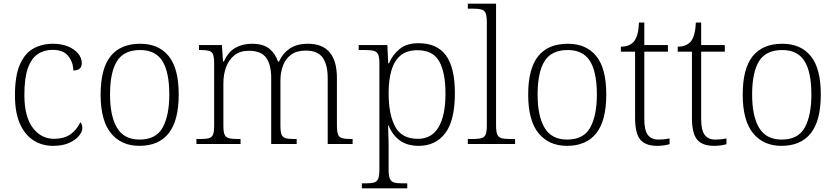

<svg xmlns="http://www.w3.org/2000/svg" viewBox="-20 -780 4527 1040"><path d="M267 10Q209 10 162.5 -19Q116 -48 88.5 -108.5Q61 -169 61 -264Q61 -370 88 -431Q115 -492 161.5 -517.5Q208 -543 267 -543Q312 -543 347 -529Q382 -515 402.5 -491Q423 -467 423 -437Q423 -399 377 -398Q377 -441 350.5 -475.5Q324 -510 265 -510Q219 -510 184.5 -487Q150 -464 131 -410.5Q112 -357 112 -265Q112 -149 157 -88.5Q202 -28 274 -28Q331 -29 364.5 -54.5Q398 -80 415 -118Q426 -106 426 -86Q426 -67 408 -44.5Q390 -22 354.5 -6Q319 10 267 10Z M735 10Q637 10 581 -58.5Q525 -127 525 -268Q525 -408 579 -475.5Q633 -543 740 -543Q839 -543 893.5 -476.5Q948 -410 948 -268Q948 -127 894 -58.5Q840 10 735 10ZM736 -24Q825 -24 861 -89Q897 -154 897 -268Q897 -390 859.5 -449.5Q822 -509 739 -509Q651 -509 613.5 -448.5Q576 -388 576 -268Q576 -151 614 -87.5Q652 -24 736 -24Z M1044 0V-27H1063Q1095 -27 1111.5 -31.5Q1128 -36 1134 -51.5Q1140 -67 1140 -101V-437Q1140 -470 1134 -485Q1128 -500 1112.5 -504.5Q1097 -509 1070 -509H1058V-536H1182L1188 -447H1193Q1216 -499 1255 -521Q1294 -543 1344 -543Q1406 -543 1439 -516Q1472 -489 1486 -446H1491Q1511 -491 1549.5 -517Q1588 -543 1648 -543Q1805 -543 1805 -357V-101Q1805 -67 1811 -51.5Q1817 -36 1834 -31.5Q1851 -27 1882 -27H1890V0H1755V-358Q1755 -429 1728 -467.5Q1701 -506 1636 -506Q1587 -506 1557 -484Q1527 -462 1513 -425Q1499 -388 1499 -344V-101Q1499 -67 1505 -51.5Q1511 -36 1527.5 -31.5Q1544 -27 1576 -27H1587V0H1449V-358Q1449 -429 1422 -467Q1395 -505 1328 -505Q1280 -505 1249.5 -480.5Q1219 -456 1204.5 -416Q1190 -376 1190 -329V-99Q1190 -66 1196.5 -51Q1203 -36 1220 -31.5Q1237 -27 1269 -27H1283V0Z M1940 240V213H1963Q1991 213 2006.5 208.5Q2022 204 2028.5 188Q2035 172 2035 137V-437Q2035 -470 2028.5 -485Q2022 -500 2005 -504.5Q1988 -509 1957 -509H1923V-536H2078L2083 -437H2087Q2106 -483 2144.5 -514.5Q2183 -546 2247 -546Q2347 -546 2395.5 -480Q2444 -414 2444 -275Q2444 -128 2392 -59Q2340 10 2248 10Q2186 10 2146 -19Q2106 -48 2085 -100H2082Q2082 -82 2083.5 -52Q2085 -22 2085 20V138Q2085 173 2092 188.5Q2099 204 2114.5 208.5Q2130 213 2157 213H2186V240ZM2244 -28Q2318 -28 2355.5 -91Q2393 -154 2393 -272Q2393 -389 2358.5 -448.5Q2324 -508 2242 -508Q2183 -508 2149 -479Q2115 -450 2100 -398Q2085 -346 2085 -276Q2085 -160 2120.5 -94Q2156 -28 2244 -28Z M2514 0V-27H2538Q2570 -27 2587 -31.5Q2604 -36 2610.5 -51.5Q2617 -67 2617 -101V-658Q2617 -693 2610.5 -708.5Q2604 -724 2588 -728.5Q2572 -733 2545 -733H2514V-760H2667V-101Q2667 -67 2673.5 -51.5Q2680 -36 2697 -31.5Q2714 -27 2746 -27H2770V0Z M3051 10Q2953 10 2897 -58.5Q2841 -127 2841 -268Q2841 -408 2895 -475.5Q2949 -543 3056 -543Q3155 -543 3209.5 -476.5Q3264 -410 3264 -268Q3264 -127 3210 -58.5Q3156 10 3051 10ZM3052 -24Q3141 -24 3177 -89Q3213 -154 3213 -268Q3213 -390 3175.5 -449.5Q3138 -509 3055 -509Q2967 -509 2929.5 -448.5Q2892 -388 2892 -268Q2892 -151 2930 -87.5Q2968 -24 3052 -24Z M3540 10Q3476 10 3448 -24Q3420 -58 3420 -142V-500H3343V-527Q3385 -527 3410 -551Q3422 -563 3430.5 -587.5Q3439 -612 3441 -658H3470V-536H3598V-500H3470V-135Q3470 -75 3489 -49.5Q3508 -24 3547 -24Q3578 -24 3607 -30V1Q3575 10 3540 10Z M3848 10Q3784 10 3756 -24Q3728 -58 3728 -142V-500H3651V-527Q3693 -527 3718 -551Q3730 -563 3738.5 -587.5Q3747 -612 3749 -658H3778V-536H3906V-500H3778V-135Q3778 -75 3797 -49.5Q3816 -24 3855 -24Q3886 -24 3915 -30V1Q3883 10 3848 10Z M4213 10Q4115 10 4059 -58.5Q4003 -127 4003 -268Q4003 -408 4057 -475.5Q4111 -543 4218 -543Q4317 -543 4371.5 -476.5Q4426 -410 4426 -268Q4426 -127 4372 -58.5Q4318 10 4213 10ZM4214 -24Q4303 -24 4339 -89Q4375 -154 4375 -268Q4375 -390 4337.5 -449.5Q4300 -509 4217 -509Q4129 -509 4091.5 -448.5Q4054 -388 4054 -268Q4054 -151 4092 -87.5Q4130 -24 4214 -24Z"/></svg>

Font: Noto Serif Tibetan ExtraLight
Style: Regular
Weight: 200
Designer: Monotype Design Team
Foundry: Monotype Imaging Inc.
Version: Version 2.103; ttfautohint (v1.8.4.7-5d5b)